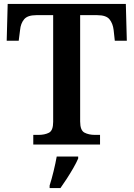

<svg xmlns="http://www.w3.org/2000/svg" viewBox="-20 -734 678 975"><path d="M149 0V-49H175Q207 -49 228.5 -60Q250 -71 250 -115V-657H164Q120 -657 102.5 -636Q85 -615 82 -582L75 -527H14L19 -714H619L624 -527H563L557 -582Q553 -615 536 -636Q519 -657 474 -657H387V-117Q387 -72 409 -60.5Q431 -49 462 -49H488V0ZM232 208Q242 177 252 136Q262 95 268 61H377V71Q368 92 352.5 119Q337 146 319.5 173Q302 200 287 221H232Z"/></svg>

Font: Noto Serif Malayalam SemiBold
Style: Regular
Weight: 600
Designer: Indian type Foundry, Jelle Bosma, Monotype Design Team
Foundry: Monotype Imaging Inc.
Version: Version 2.104; ttfautohint (v1.8.4.7-5d5b)